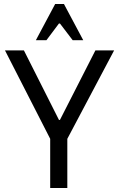

<svg xmlns="http://www.w3.org/2000/svg" viewBox="-20 -944 598 964"><path d="M318 0H232V-247L5 -691H100L276 -342H281L459 -691H553L318 -247ZM398 -742H345L281 -826H276L213 -742H160L257 -924H301Z"/></svg>

Font: Average Sans
Style: Regular
Weight: 400
Designer: Eduardo Rodriguez Tunni
Foundry: Eduardo Rodriguez Tunni
Version: Version 1.001